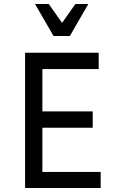

<svg xmlns="http://www.w3.org/2000/svg" viewBox="-20 -945 571 965"><path d="M486 -81V0H106V-680H476V-598H193V-385H446V-303H193V-81ZM424 -925 331 -764H249L156 -925H225L292 -830L359 -925Z"/></svg>

Font: Inria Sans
Style: Regular
Weight: 400
Designer: Black Foundry Team
Foundry: Black Foundry
Version: Version 1.2; ttfautohint (v1.8.3)